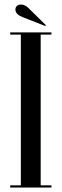

<svg xmlns="http://www.w3.org/2000/svg" viewBox="-20 -846 278 866"><path d="M26 0V-10H74V-690H26V-700H212V-690H163.5V-10H212V0ZM184.5 -728.5 81.5 -769Q68 -774 58.8 -782.5Q49.5 -791 49.5 -803.5Q49.5 -812.5 56 -819Q62.5 -825.5 74.5 -825.5Q84.5 -825.5 92.2 -821.5Q100 -817.5 107 -811L187 -732.5Z"/></svg>

Font: Imbue 100pt Medium
Style: Regular
Weight: 500
Designer: Tyler Finck
Foundry: Etcetera Type Company
Version: Version 1.102; ttfautohint (v1.8.3)